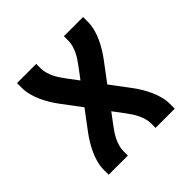

<svg xmlns="http://www.w3.org/2000/svg" viewBox="-142 -657 785 785"><g transform="rotate(-45 250.0 -265.0)"><path d="M59 0V-27Q59 -48 64.5 -69.5Q70 -91 79 -110.5Q88 -130 99.5 -149Q111 -168 124 -185L184 -265L124 -345Q111 -362 99.5 -381Q88 -400 79 -419.5Q70 -439 64.5 -460.5Q59 -482 59 -504V-530H170V-503Q170 -490 174 -476Q178 -462 184 -449.5Q190 -437 197.5 -425.5Q205 -414 214 -402L250 -354L286 -402Q295 -414 302.5 -425.5Q310 -437 316 -449.5Q322 -462 326 -476Q330 -490 330 -504V-530H441V-504Q441 -482 435.5 -460.5Q430 -439 421 -419.5Q412 -400 400.5 -381Q389 -362 376 -345L316 -265L376 -185Q389 -168 400.5 -149Q412 -130 421 -110.5Q430 -91 435.5 -69.5Q441 -48 441 -27V0H330V-27Q330 -40 326 -54Q322 -68 316 -80.5Q310 -93 302.5 -104.5Q295 -116 286 -128L250 -176L214 -128Q205 -116 197.5 -104.5Q190 -93 184 -80.5Q178 -68 174 -54Q170 -40 170 -27V0Z"/></g></svg>

Font: iosevka_custom_sans_ss08
Style: Bold
Weight: 700
Designer: Belleve Invis
Foundry: Belleve Invis
Version: Version 10.3.0; ttfautohint (v1.8.3)